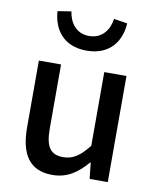

<svg xmlns="http://www.w3.org/2000/svg" viewBox="-91 -897 803 980"><g transform="rotate(10 310.0 -406.5)"><path d="M309 -642C433 -642 485 -726 490 -815L420 -826C412 -770 378 -718 309 -718C241 -718 207 -770 199 -826L129 -815C134 -726 186 -642 309 -642ZM247 13C323 13 376 -23 427 -83H430L439 0H533V-550H418V-168C373 -111 337 -86 286 -86C221 -86 194 -122 194 -218V-550H79V-204C79 -63 130 13 247 13Z"/></g></svg>

Font: Spoqa Han Sans Neo Medium
Style: Regular
Weight: 500
Designer: [Spoqa Han Sans Neo] Dong-huui Kim ___ Younghwa Kang ___ Yujin Lee ___ [Noto Sans] Ryoko NISHIZUKA ____ (kana & ideograp
Foundry: Spoqa (http://www.spoqa-han-sans.com)
Version: Version 1.100;hotconv 1.0.109;makeotfexe 2.5.65596